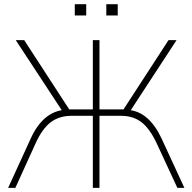

<svg xmlns="http://www.w3.org/2000/svg" viewBox="-20 -914 936 934"><path d="M296.9 -379.9 288.1 -366.2 56.6 -718.8H97.7L326.2 -367.2L306.6 -381.8H431.6V-718.8H463.9V-381.8H592.8L571.3 -367.2L799.8 -718.8H838.9L608.4 -366.2L599.6 -379.9Q653.3 -376 693.8 -341.3Q734.4 -306.6 764.6 -243.2L877 0H842.8L743.2 -214.8Q709 -288.1 668.5 -319.3Q627.9 -350.6 569.3 -350.6H463.9V0H431.6V-350.6H328.1Q267.6 -350.6 226.1 -318.8Q184.6 -287.1 152.3 -214.8L54.7 0H19.5L130.9 -243.2Q160.2 -306.6 201.7 -341.3Q243.2 -376 296.9 -379.9ZM497.1 -893.6H552.7V-838.9H497.1ZM343.8 -893.6H399.4V-838.9H343.8Z"/></svg>

Font: Min Sans VF VF
Style: Regular
Weight: 400
Designer: Jinseong-Kim, NotoSansCJK, Nunito
Foundry: Jinseong-Kim
Version: Version 1.420;Glyphs 3.1.2 (3151)